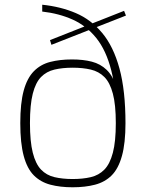

<svg xmlns="http://www.w3.org/2000/svg" viewBox="-20 -788 618 814"><path d="M288 6Q235 6 193.5 -5Q152 -16 123.5 -44.5Q95 -73 80.5 -127Q66 -181 66 -266Q66 -351 80.5 -404Q95 -457 123.5 -486Q152 -515 193 -525.5Q234 -536 285 -536Q333 -536 369.5 -526.5Q406 -517 432 -492Q458 -467 473 -421Q482 -401 490.5 -379Q499 -357 505.5 -329.5Q512 -302 512 -266Q512 -181 497 -127Q482 -73 453.5 -44.5Q425 -16 383 -5Q341 6 288 6ZM288 -29Q331 -29 365 -37Q399 -45 422.5 -69Q446 -93 458.5 -140.5Q471 -188 471 -266Q471 -344 458.5 -391Q446 -438 422.5 -461.5Q399 -485 365 -493Q331 -501 288 -501Q245 -501 211 -493Q177 -485 154 -461.5Q131 -438 119 -391Q107 -344 107 -266Q107 -188 119 -140.5Q131 -93 154 -69Q177 -45 211 -37Q245 -29 288 -29ZM512 -265 474 -272Q474 -402 452 -488.5Q430 -575 388 -627Q346 -679 288 -705Q230 -731 159 -739V-768Q237 -760 301.5 -732.5Q366 -705 413.5 -648Q461 -591 486.5 -497.5Q512 -404 512 -265ZM198 -598 192 -618 506 -742 514 -722Z"/></svg>

Font: Exo Thin ExtraLight
Style: Regular
Weight: 250
Version: Version 2.000